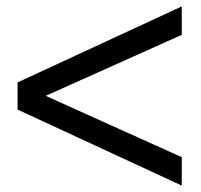

<svg xmlns="http://www.w3.org/2000/svg" viewBox="-20 -625 629 601"><path d="M549 -44V-133L123 -325L549 -516V-605L35 -367V-282Z"/></svg>

Font: Hibana 45 SubMedium
Style: Regular
Weight: 500
Width: 6
Designer: pygmalion
Foundry: ybstudio
Version: Version 2021.007;FEAKit 1.0